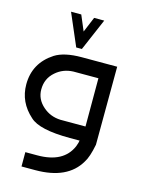

<svg xmlns="http://www.w3.org/2000/svg" viewBox="-112 -619 649 867"><g transform="rotate(15 212.5 -185.5)"><path d="M218.3 -552.2H265.6L201.2 -402.3H174.8L110.4 -552.2H158.2L188.5 -480.5ZM210.4 -366.2H376L374.5 -1Q362.8 59.1 345.7 85Q290 180.7 139.6 180.7H75.2V113.8H131.3Q253.4 113.8 290 28.8Q297.9 8.8 297.9 -1L295.4 0H252.9Q109.4 0 65.4 -42Q0 -100.1 0 -183.1Q0 -283.2 85.9 -338.9Q129.4 -366.2 210.4 -366.2ZM190.4 -68.4H307.6V-293.9H190.4Q142.6 -292 108.4 -261.7Q71.3 -229.5 71.3 -178.7Q71.3 -132.8 108.4 -100.6Q142.6 -70.3 190.4 -68.4Z"/></g></svg>

Font: Gasq
Style: Regular
Weight: 400
Designer: Husham Jawad
Version: Version 1.00;December 29, 2020;FontCreator 13.0.0.2683 32-bi